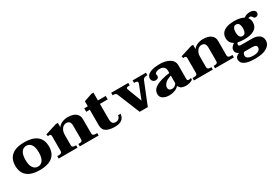

<svg xmlns="http://www.w3.org/2000/svg" viewBox="70 -1682 4260 2938"><g transform="rotate(-30 2200.0 -213.5)"><path d="M23 -235Q23 -356 99 -418Q175 -480 321 -480Q467 -480 543 -418Q619 -356 619 -235Q619 -114 543 -52Q467 10 321 10Q175 10 99 -52Q23 -114 23 -235ZM439 -235Q439 -325 407.5 -371.5Q376 -418 321 -418Q266 -418 234.5 -371.5Q203 -325 203 -235Q203 -144 234.5 -97.5Q266 -51 321 -51Q376 -51 407.5 -97.5Q439 -144 439 -235Z M1360 -43V0H1027V-43H1048Q1098 -43 1098 -82V-326Q1098 -414 1022 -414Q1000 -414 975.5 -399Q951 -384 933.5 -349.5Q916 -315 916 -262V-82Q916 -43 967 -43H987V0H654V-43H684Q738 -43 738 -82V-348Q738 -382 705 -382Q703 -382 684 -378L675 -414L880 -479H916V-403Q940 -440 987.5 -460Q1035 -480 1086 -480Q1181 -480 1229 -442Q1277 -404 1277 -340V-82Q1277 -43 1331 -43Z M1817 -120Q1807 10 1645 10Q1549 10 1494.5 -22.5Q1440 -55 1440 -136V-409H1377V-470H1440V-559L1583 -608H1619V-470H1756V-409H1619V-136Q1619 -46 1690 -46Q1721 -46 1744 -63.5Q1767 -81 1772 -120Z M1927 -388Q1919 -409 1906 -417.5Q1893 -426 1875 -426H1853V-470H2155V-426H2132Q2095 -426 2095 -402Q2095 -398 2099 -386L2195 -134L2290 -379Q2294 -387 2294 -396Q2294 -412 2281.5 -419Q2269 -426 2254 -426H2232V-470H2467V-426H2451Q2430 -426 2411.5 -417Q2393 -408 2386 -390L2229 0H2085Z M2454 -97Q2454 -175 2534 -220.5Q2614 -266 2775 -288V-325Q2775 -371 2749 -393.5Q2723 -416 2676 -416Q2652 -416 2632.5 -409.5Q2613 -403 2601.5 -393Q2590 -383 2590 -375Q2590 -370 2593 -358.5Q2596 -347 2596 -341Q2596 -322 2581.5 -308Q2567 -294 2538 -294Q2513 -294 2493.5 -312.5Q2474 -331 2474 -363Q2474 -418 2537.5 -449Q2601 -480 2714 -480Q2785 -480 2839.5 -460.5Q2894 -441 2924 -406.5Q2954 -372 2954 -326V-83Q2954 -64 2961 -56Q2968 -48 2982 -48Q2999 -48 3023 -56V-26Q3001 -9 2967.5 0.5Q2934 10 2898 10Q2856 10 2826.5 -4Q2797 -18 2778 -57Q2747 -22 2700.5 -6Q2654 10 2607 10Q2541 10 2497.5 -17.5Q2454 -45 2454 -97ZM2775 -107V-242Q2695 -217 2663 -181.5Q2631 -146 2631 -110Q2631 -84 2648 -69.5Q2665 -55 2696 -55Q2717 -55 2740 -69.5Q2763 -84 2775 -107Z M3750 -43V0H3417V-43H3438Q3488 -43 3488 -82V-326Q3488 -414 3412 -414Q3390 -414 3365.5 -399Q3341 -384 3323.5 -349.5Q3306 -315 3306 -262V-82Q3306 -43 3357 -43H3377V0H3044V-43H3074Q3128 -43 3128 -82V-348Q3128 -382 3095 -382Q3093 -382 3074 -378L3065 -414L3270 -479H3306V-403Q3330 -440 3377.5 -460Q3425 -480 3476 -480Q3571 -480 3619 -442Q3667 -404 3667 -340V-82Q3667 -43 3721 -43Z M4400 -419Q4400 -393 4386 -379Q4372 -365 4347 -365Q4331 -365 4323.5 -371.5Q4316 -378 4309 -390Q4301 -403 4293.5 -409.5Q4286 -416 4269 -416Q4259 -416 4241 -410Q4271 -373 4271 -318Q4271 -240 4209 -199.5Q4147 -159 4029 -159Q3964 -159 3916 -171Q3898 -156 3898 -139Q3898 -126 3908 -118Q3918 -110 3938 -110H4136Q4211 -110 4257.5 -77Q4304 -44 4304 17Q4304 92 4233 136.5Q4162 181 4023 181Q3905 181 3844 150.5Q3783 120 3783 59Q3783 4 3853 -21Q3796 -41 3796 -101Q3796 -148 3862 -192Q3787 -232 3787 -318Q3787 -397 3849.5 -438.5Q3912 -480 4029 -480Q4138 -480 4199 -444Q4226 -465 4252.5 -472.5Q4279 -480 4308 -480Q4346 -480 4373 -463Q4400 -446 4400 -419ZM4094 -318Q4094 -364 4078.5 -392Q4063 -420 4029 -420Q3995 -420 3979.5 -392Q3964 -364 3964 -318Q3964 -272 3979.5 -244Q3995 -216 4029 -216Q4063 -216 4078.5 -244Q4094 -272 4094 -318ZM3903 57Q3903 90 3935.5 108Q3968 126 4025 126Q4082 126 4115 106.5Q4148 87 4148 52Q4148 26 4128.5 15Q4109 4 4061 4H3931Q3916 13 3909.5 27.5Q3903 42 3903 57Z"/></g></svg>

Font: Taviraj Bold
Style: Regular
Weight: 700
Designer: Katatrad Team
Foundry: CadsonDemak
Version: Version 1.030